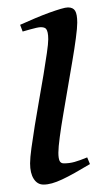

<svg xmlns="http://www.w3.org/2000/svg" viewBox="-20 -477 286 517"><path d="M222.2 -35.2Q199.2 -21.5 180.9 -11.2Q162.6 -1 147.5 6.1Q132.3 13.2 120.1 16.6Q107.9 20 97.2 20Q80.6 20 70.8 4.6Q61 -10.7 61 -37.1Q61 -51.8 64.7 -78.9Q68.4 -106 73.7 -138.9Q79.1 -171.9 85.4 -207.8Q91.8 -243.7 97.2 -276.1Q102.5 -308.6 106.2 -334Q109.9 -359.4 109.9 -371.1Q109.9 -382.3 108.4 -388.9Q106.9 -395.5 104.5 -398.7Q102.1 -401.9 98.1 -402.8Q94.2 -403.8 89.8 -403.8Q85.9 -403.8 77.9 -402.1Q69.8 -400.4 61.5 -397.9Q52.2 -395.5 41 -392.1L34.2 -410.2Q54.7 -419.4 75 -428Q95.2 -436.5 112.8 -442.9Q130.4 -449.2 143.6 -453.1Q156.7 -457 163.1 -457Q176.8 -457 182.4 -447.8Q188 -438.5 188 -416Q188 -401.9 184.3 -374.3Q180.7 -346.7 174.8 -312.5Q168.9 -278.3 162.6 -241Q156.2 -203.6 150.4 -169.4Q144.5 -135.3 140.9 -107.7Q137.2 -80.1 137.2 -65.9Q137.2 -50.8 140.4 -43.9Q143.6 -37.1 151.9 -37.1Q167 -37.1 180.9 -41Q194.8 -44.9 214.8 -53.2Z"/></svg>

Font: Gentium Plus
Style: Italic
Weight: 400
Italic angle: -8°
Designer: J. Victor Gaultney, Annie Olsen, Iska Routamaa
Foundry: SIL International
Version: Version 1.510